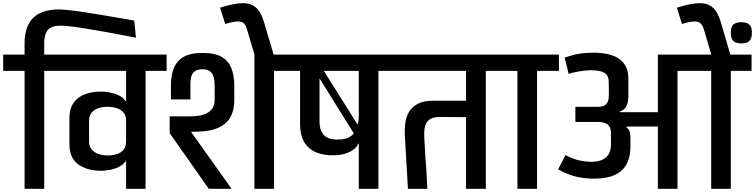

<svg xmlns="http://www.w3.org/2000/svg" viewBox="-56 -1183 4731 1203"><path d="M-36 -739V-841H355V-739H221V0H98V-739ZM785 -1054 796 -947Q757 -954 704 -964.5Q651 -975 593 -985Q535 -995 481 -1004Q427 -1013 383.5 -1018Q340 -1023 317 -1022Q285 -1021 266 -1012Q247 -1003 237.5 -987Q228 -971 224.5 -951Q221 -931 221 -909V-807H98V-913Q98 -1014 149 -1068Q200 -1122 308 -1124Q335 -1124 380 -1119Q425 -1114 480 -1105.5Q535 -1097 592 -1087.5Q649 -1078 699.5 -1069Q750 -1060 785 -1054Z M856 0H734Q734 -41 734 -86.5Q734 -132 734 -172H730Q715 -150 688.5 -137Q662 -124 632.5 -118.5Q603 -113 578 -113Q490 -113 434.5 -153Q379 -193 379 -280V-442Q379 -501 404.5 -538Q430 -575 475 -592Q520 -609 578 -609Q603 -609 632.5 -603.5Q662 -598 688.5 -585.5Q715 -573 730 -550H734V-739Q706 -739 661 -739Q616 -739 563 -739Q510 -739 457 -739Q404 -739 359 -739Q314 -739 287 -739V-841H988V-739H856ZM502 -297Q502 -267 517.5 -247.5Q533 -228 560 -218.5Q587 -209 618 -209Q650 -209 676.5 -217.5Q703 -226 718.5 -245.5Q734 -265 734 -297V-426Q734 -458 718.5 -477Q703 -496 676.5 -505Q650 -514 618 -514Q587 -514 560 -505Q533 -496 517.5 -476.5Q502 -457 502 -426Z M1792 -841V-739H1661V0H1538V-841ZM1412 -558Q1412 -508 1398.5 -472.5Q1385 -437 1361 -414.5Q1337 -392 1303.5 -379Q1270 -366 1229 -361.5Q1188 -357 1141 -357L1395 0H1252L1007 -349Q1007 -368 1007 -384.5Q1007 -401 1007 -417.5Q1007 -434 1007 -454H1038Q1067 -454 1101 -453.5Q1135 -453 1168 -455.5Q1201 -458 1228.5 -468.5Q1256 -479 1272.5 -500.5Q1289 -522 1289 -560V-645Q1289 -660 1287 -678Q1285 -696 1278.5 -712Q1272 -728 1256.5 -738.5Q1241 -749 1213 -749Q1182 -749 1165.5 -737Q1149 -725 1143.5 -707Q1138 -689 1137.5 -669Q1137 -649 1137 -632V-560H1015V-620V-647Q1015 -712 1034 -757.5Q1053 -803 1095 -827Q1137 -851 1205 -851H1221Q1290 -851 1331.5 -827.5Q1373 -804 1392 -759.5Q1411 -715 1412 -652Q1412 -630 1412 -620Q1412 -610 1412 -598.5Q1412 -587 1412 -558Z M1538 -839V-843L1492 -997Q1485 -1024 1472 -1036.5Q1459 -1049 1432 -1048.5Q1405 -1048 1355 -1033L1323 -1135Q1408 -1162 1462 -1163Q1516 -1164 1548 -1135.5Q1580 -1107 1598 -1045L1659 -839Z M2192 0V-283H2189Q2180 -262 2162 -248Q2144 -234 2122 -225.5Q2100 -217 2077.5 -213.5Q2055 -210 2035 -210Q1973 -209 1926 -228Q1879 -247 1851.5 -290.5Q1824 -334 1824 -409V-739H1720V-841H2448V-739H2315V0ZM1946 -425Q1946 -383 1958 -359Q1970 -335 1989 -324Q2008 -313 2029 -310.5Q2050 -308 2068 -309Q2097 -309 2121 -318.5Q2145 -328 2161 -347L1946 -692ZM1973 -739 2184 -403Q2188 -413 2190 -427Q2192 -441 2192 -457V-739Z M2500 0 2480 -342Q2479 -376 2483.5 -412.5Q2488 -449 2506 -480.5Q2524 -512 2560.5 -532Q2597 -552 2659 -552H2864V-739H2376V-841H3121V-739H2988V0H2864V-449L2697 -450Q2665 -450 2643 -439Q2621 -428 2610.5 -401.5Q2600 -375 2602 -327Q2605 -278 2606.5 -248.5Q2608 -219 2609 -202.5Q2610 -186 2611 -177.5Q2612 -169 2612 -163.5Q2612 -158 2613 -149.5Q2614 -141 2615 -124.5Q2616 -108 2617.5 -78.5Q2619 -49 2622 0Z M3049 -739V-841H3446V-739H3309V0H3186V-739Z M4066 0V-390H3870L3869 -385Q3887 -371 3890.5 -354Q3894 -337 3894 -310V-265Q3894 -210 3878 -171Q3862 -132 3830.5 -107.5Q3799 -83 3753 -72.5Q3707 -62 3648 -64Q3588 -66 3538 -80.5Q3488 -95 3441 -122L3487 -211Q3540 -184 3580 -176.5Q3620 -169 3647 -169Q3684 -169 3712 -179.5Q3740 -190 3756 -214Q3772 -238 3772 -277V-349Q3772 -372 3765 -385.5Q3758 -399 3746.5 -406Q3735 -413 3720.5 -416Q3706 -419 3691 -419H3549V-514H3691Q3717 -514 3731.5 -522.5Q3746 -531 3751.5 -544Q3757 -557 3758 -570Q3759 -583 3759 -593L3758 -672Q3757 -712 3730 -727.5Q3703 -743 3647 -743Q3631 -743 3607.5 -740.5Q3584 -738 3558 -733Q3532 -728 3507 -720L3482 -822Q3538 -841 3577 -847Q3616 -853 3660 -853Q3706 -853 3746.5 -845Q3787 -837 3817 -818.5Q3847 -800 3864 -768.5Q3881 -737 3881 -689V-580Q3881 -543 3869 -518.5Q3857 -494 3828 -485V-480H4066V-841H4400V-843L4355 -997Q4347 -1024 4333.5 -1036.5Q4320 -1049 4293.5 -1048.5Q4267 -1048 4217 -1033L4185 -1135Q4270 -1162 4324 -1163Q4378 -1164 4410 -1135.5Q4442 -1107 4460 -1045L4520 -841H4653V-739H4523V0H4400V-739H4189V0Z M4589 -911Q4573 -911 4557.5 -915.5Q4542 -920 4532.5 -934.5Q4523 -949 4523 -978Q4523 -1007 4532.5 -1021Q4542 -1035 4557.5 -1039.5Q4573 -1044 4589 -1044Q4606 -1044 4621 -1039.5Q4636 -1035 4645.5 -1021Q4655 -1007 4655 -978Q4655 -949 4645.5 -934.5Q4636 -920 4621 -915.5Q4606 -911 4589 -911Z"/></svg>

Font: Matangi
Style: Bold
Weight: 700
Designer: Prashant Pant
Foundry: The Graphic Ant
Version: Version 3.002